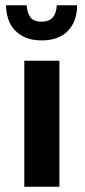

<svg xmlns="http://www.w3.org/2000/svg" viewBox="-20 -707 320 727"><path d="M72 0V-477H205V0ZM81 -687Q83 -658 95 -641.5Q107 -625 138 -625Q192 -625 195 -687H272Q272 -627 237.5 -590.5Q203 -554 138 -554Q102 -554 76.5 -565Q51 -576 34.5 -594.5Q18 -613 10.5 -637Q3 -661 3 -687Z"/></svg>

Font: Mukta Mahee
Style: Bold
Weight: 700
Designer: Shuchita Grover, Noopur Datye, Girish Dalvi, Yashodeep Gholap
Foundry: Ek Type
Version: Version 2.538;PS 1.000;hotconv 16.6.51;makeotf.lib2.5.65220;